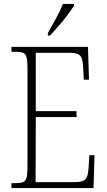

<svg xmlns="http://www.w3.org/2000/svg" viewBox="-20 -951 540 971"><path d="M38 0V-25H61Q85 -25 97.5 -30.5Q110 -36 114.5 -54Q119 -72 119 -108V-605Q119 -642 114.5 -660Q110 -678 97.5 -683.5Q85 -689 61 -689H38V-714H425L430 -548H404L401 -601Q400 -635 394.5 -653Q389 -671 374.5 -677.5Q360 -684 329 -684H161V-389H367V-359H161L160 -30H356Q386 -30 400.5 -36.5Q415 -43 420.5 -58.5Q426 -74 428 -102L432 -166H458L453 0ZM222 -784Q244 -823 264.5 -860Q285 -897 298 -931H354V-921Q343 -904 322.5 -876.5Q302 -849 277.5 -821Q253 -793 233 -771H222Z"/></svg>

Font: Noto Serif Tamil Condensed ExtraLight
Style: Italic
Weight: 200
Width: 3
Italic angle: -12°
Designer: Indian Type Foundry, Tom Grace, and the Monotype Design Team
Foundry: Monotype Imaging Inc.
Version: Version 2.003; ttfautohint (v1.8.4.7-5d5b)